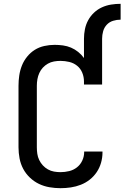

<svg xmlns="http://www.w3.org/2000/svg" viewBox="-20 -978 652 1006"><path d="M420 -775Q420 -800 425 -825Q430 -850 442 -872Q454 -894 472.5 -911.5Q491 -929 514 -939.5Q537 -950 562 -954Q587 -958 612 -958V-875Q592 -875 572.5 -869Q553 -863 539.5 -848.5Q526 -834 520.5 -814.5Q515 -795 515 -775ZM297 8Q268 8 239 3Q210 -2 184 -14.5Q158 -27 136.5 -47.5Q115 -68 101.5 -93.5Q88 -119 82.5 -148Q77 -177 77 -206V-529Q77 -556 81 -583Q85 -610 95 -635Q105 -660 122.5 -681.5Q140 -703 162.5 -717Q185 -731 212 -737Q239 -743 266 -743Q288 -743 310 -740Q332 -737 352 -728.5Q372 -720 389.5 -706Q407 -692 420 -674V-775H515V-535H420V-551Q420 -575 411 -597Q402 -619 384 -633.5Q366 -648 343 -653.5Q320 -659 297 -659Q280 -659 263 -656Q246 -653 231 -644.5Q216 -636 204.5 -623.5Q193 -611 186 -595.5Q179 -580 176 -563Q173 -546 173 -529V-206Q173 -189 175.5 -172Q178 -155 185.5 -139.5Q193 -124 204.5 -111.5Q216 -99 231 -90.5Q246 -82 263 -79Q280 -76 297 -76Q320 -76 342.5 -81.5Q365 -87 383 -101Q401 -115 411 -136.5Q421 -158 421 -181V-184H517V-179Q517 -152 509.5 -125.5Q502 -99 487 -76.5Q472 -54 450.5 -37Q429 -20 403.5 -10Q378 0 351 4Q324 8 297 8Z"/></svg>

Font: Iosevka Fixed Curly Md Ex
Style: Regular
Weight: 500
Width: 7
Monospace: yes
Designer: Belleve Invis
Foundry: Belleve Invis
Version: Version 30.1.2